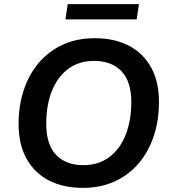

<svg xmlns="http://www.w3.org/2000/svg" viewBox="-20 -900 825 930"><path d="M381 10Q287 10 217 -26Q147 -62 108.5 -131.5Q70 -201 70 -299Q70 -389 95.5 -465Q121 -541 169 -597Q217 -653 285 -684Q353 -715 439 -715Q534 -715 603.5 -679Q673 -643 711.5 -574Q750 -505 750 -407Q750 -316 724.5 -240Q699 -164 651 -108Q603 -52 535 -21Q467 10 381 10ZM383 -100Q458 -100 510 -139.5Q562 -179 589 -248Q616 -317 616 -405Q616 -506 568 -555.5Q520 -605 436 -605Q362 -605 310 -566Q258 -527 231 -458.5Q204 -390 204 -301Q204 -199 252 -149.5Q300 -100 383 -100ZM297 -806 308 -880H653L642 -806Z"/></svg>

Font: Nunito Sans 12pt
Style: Bold Italic
Weight: 700
Italic angle: -9°
Designer: Vernon Adams
Foundry: Vernon Adams
Version: Version 3.101;gftools[0.9.27]